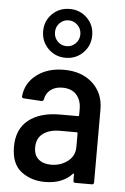

<svg xmlns="http://www.w3.org/2000/svg" viewBox="-56 -840 578 889"><g transform="rotate(5 233.0 -396.0)"><path d="M414 -349V-10Q414 0 404 0H328Q318 0 318 -10V-40Q318 -42 316.5 -42.5Q315 -43 313 -41Q268 8 187 8Q122 8 76 -27.5Q30 -63 30 -142Q30 -224 83.5 -266.5Q137 -309 229 -309H314Q318 -309 318 -313V-341Q318 -384 295 -409Q272 -434 230 -434Q197 -434 175.5 -417.5Q154 -401 149 -373Q148 -364 138 -364L56 -369Q52 -369 49 -371.5Q46 -374 47 -378Q53 -440 103.5 -478.5Q154 -517 230 -517Q313 -517 363.5 -470.5Q414 -424 414 -349ZM318 -166V-230Q318 -234 314 -234H236Q187 -234 157.5 -212Q128 -190 128 -148Q128 -111 150 -92.5Q172 -74 208 -74Q252 -74 285 -99Q318 -124 318 -166ZM118 -687Q118 -735 151 -767.5Q184 -800 232 -800Q280 -800 313 -767.5Q346 -735 346 -687Q346 -639 313 -606Q280 -573 232 -573Q184 -573 151 -606Q118 -639 118 -687ZM291 -687Q291 -712 273.5 -729.5Q256 -747 232 -747Q207 -747 190 -729.5Q173 -712 173 -687Q173 -662 190 -644.5Q207 -627 232 -627Q256 -627 273.5 -644.5Q291 -662 291 -687Z"/></g></svg>

Font: Barlow Semi Condensed Medium
Style: Regular
Weight: 500
Width: 4
Designer: Jeremy Tribby
Foundry: Tribby Type
Version: Version 1.422; ttfautohint (v1.8)